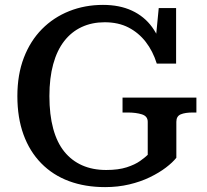

<svg xmlns="http://www.w3.org/2000/svg" viewBox="-20 -748 848 785"><path d="M701 -250V-103Q686 -84 658.5 -63Q631 -42 593 -23.5Q555 -5 508.5 6Q462 17 410 17Q328 17 262 -7.5Q196 -32 148.5 -80.5Q101 -129 76 -198Q51 -267 51 -355Q51 -443 77.5 -512Q104 -581 151.5 -629Q199 -677 263 -702.5Q327 -728 401 -728Q469 -728 519.5 -704.5Q570 -681 602 -637Q634 -593 647 -533L614 -560L629 -715H700V-488H621Q605 -539 576 -576.5Q547 -614 505.5 -635.5Q464 -657 408 -657Q356 -657 314 -637.5Q272 -618 242.5 -580Q213 -542 197.5 -485.5Q182 -429 182 -355Q182 -279 197.5 -222Q213 -165 243 -128Q273 -91 316 -72Q359 -53 414 -53Q464 -53 498 -64Q532 -75 553 -90Q574 -105 584 -115V-250Q584 -273 560 -280.5Q536 -288 502 -288H481V-349H783V-288H768Q737 -288 719 -280.5Q701 -273 701 -250Z"/></svg>

Font: Roboto Serif 20pt Medium
Style: Regular
Weight: 500
Version: Version 1.008